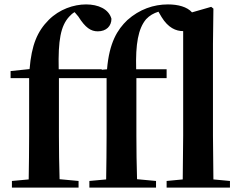

<svg xmlns="http://www.w3.org/2000/svg" viewBox="-20 -850 1093 870"><path d="M807 0H1022V-30L947 -37L945 -235V-651L947 -811L937 -819L850 -794C828 -819 787 -830 741 -830C676 -830 612 -808 557 -759C512 -716 475 -657 465 -536L441 -534V-536H246C243 -668 255 -732 293 -774C301 -783 309 -790 318 -795L335 -775C367 -724 392 -708 423 -708C462 -708 485 -732 485 -765C473 -809 425 -830 370 -830C314 -830 249 -808 201 -760C149 -708 123 -646 114 -537L28 -528V-496H112V-235C112 -169 111 -103 110 -37L34 -30V0H336V-30L250 -38C248 -103 247 -170 247 -235V-491V-496H463V-235C463 -169 462 -103 461 -37L385 -30V0H687V-30L601 -38C599 -104 598 -170 598 -235V-496H735V-536H597C594 -651 606 -720 642 -763C658 -780 676 -790 698 -797L712 -773C742 -724 777 -709 810 -709V-235L808 -37L735 -30V0Z"/></svg>

Font: GenRyuMin2 TW B
Style: Regular
Weight: 700
Version: Version 2.100;PS 2.1;hotconv 16.6.51;makeotf.lib2.5.65220 DE